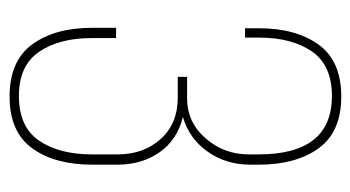

<svg xmlns="http://www.w3.org/2000/svg" viewBox="-190 -556 750 411"><g transform="rotate(90 185.5 -350.0)"><path d="M332 -528V-510Q332 -459 304.5 -419.5Q277 -380 230 -366Q279 -354 305.5 -316Q332 -278 332 -226V-172Q332 -92 297 -43.5Q262 5 186 5Q110 5 74.5 -43.5Q39 -92 39 -172V-223H61V-171Q61 -101 90.5 -58Q120 -15 185 -15Q251 -15 280.5 -58Q310 -101 310 -172V-226Q310 -282 277 -318.5Q244 -355 189 -355H144V-375H190Q241 -375 275.5 -414.5Q310 -454 310 -507V-528Q310 -685 185 -685Q119 -685 89.5 -642Q60 -599 60 -529V-499H40V-529Q40 -608 75 -656.5Q110 -705 186 -705Q262 -705 297 -656.5Q332 -608 332 -528Z"/></g></svg>

Font: Bebas Neue Light
Style: Regular
Weight: 300
Designer: Ryoichi Tsunekawa
Foundry: Ryoichi Tsunekawa
Version: Version 001.003; ttfautohint (v1.5.65-e2d9)